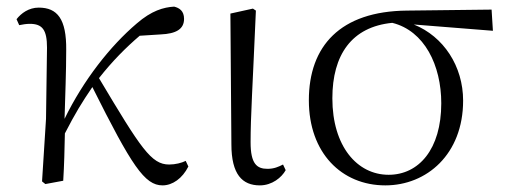

<svg xmlns="http://www.w3.org/2000/svg" viewBox="-20 -546 1530 580"><path d="M471 14C501 14 531 -7 549 -43L541 -60C529 -54 510 -49 491 -49C437 -49 406 -97 279 -310C320 -362 360 -402 402 -438L465 -442C512 -444 536 -458 536 -489C536 -513 522 -522 506 -526C474 -524 438 -514 393 -475C313 -407 232 -304 175 -187C177 -257 180 -330 180 -395C181 -489 153 -523 97 -523C67 -523 44 -506 30 -488L38 -470C48 -472 59 -474 70 -474C108 -474 122 -456 122 -402L119 -187L107 2L117 10L171 0C174 -48 175 -95 176 -143C208 -205 227 -236 259 -283C378 -45 417 14 471 14Z M765 14C802 14 831 -10 843 -32L835 -49C821 -42 808 -36 788 -36C756 -36 737 -51 737 -116C737 -195 743 -282 753 -514L744 -520L676 -505L679 -110C679 -19 712 14 765 14Z M1144 14C1269 14 1379 -80 1379 -242C1379 -346 1320 -436 1230 -472L1469 -453L1465 -517L1209 -514C1008 -512 913 -407 913 -243C913 -84 1012 14 1144 14ZM1165 -477C1262 -453 1313 -349 1313 -234C1313 -95 1245 -18 1154 -18C1059 -18 984 -104 984 -249C984 -380 1042 -465 1165 -477Z"/></svg>

Font: Noto Serif TC Light
Style: Regular
Weight: 300
Designer: Ryoko NISHIZUKA 西塚涼子 (kana & ideographs); Frank Grießhammer (Latin, Greek & Cyrillic); Wenlong ZHANG 张文龙 (bopomofo); San
Foundry: Adobe
Version: Version 2.001;hotconv 1.1.0;makeotfexe 2.6.0